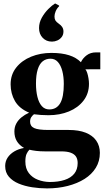

<svg xmlns="http://www.w3.org/2000/svg" viewBox="-20 -829 596 1094"><path d="M248 244.5Q205.5 244.5 163.2 238Q121 231.5 86.2 217Q51.5 202.5 30.5 178Q9.5 153.5 9.5 117Q9.5 90.5 23.2 69.5Q37 48.5 61.2 34Q85.5 19.5 117 14Q89.5 -2 75.8 -25Q62 -48 62 -80Q62 -105 72.8 -125Q83.5 -145 102.5 -160.5Q121.5 -176 146 -187Q90 -210.5 65.2 -253.2Q40.5 -296 40.5 -348.5Q40.5 -404 72.5 -444.2Q104.5 -484.5 157.2 -506Q210 -527.5 272.5 -527.5Q332.5 -527.5 373.8 -514.2Q415 -501 441 -474.5Q452 -498 474 -514.2Q496 -530.5 526.5 -530.5H551.5V-434.5L466.5 -434Q472.5 -427.5 477 -413.5Q481.5 -399.5 484.2 -382.8Q487 -366 487 -351.5Q487 -296 456 -255.8Q425 -215.5 372.8 -194Q320.5 -172.5 256 -172.5Q235.5 -172.5 212.5 -174Q189.5 -175.5 173.5 -178Q164 -170.5 157.8 -160.8Q151.5 -151 151.5 -135.5Q151.5 -110 174.8 -99.2Q198 -88.5 256 -88.5H371Q429 -88.5 468.5 -72.8Q508 -57 528.5 -27.5Q549 2 549 42Q549 89.5 526 127Q503 164.5 461.8 190.5Q420.5 216.5 365.8 230.5Q311 244.5 248 244.5ZM263.5 208Q312.5 208 348.2 196.2Q384 184.5 403.2 160.5Q422.5 136.5 422.5 100Q422.5 78 413.2 63.5Q404 49 383.2 41.2Q362.5 33.5 328 33.5H234.5Q208 33.5 185.8 30.8Q163.5 28 147.5 24Q138 33.5 131.2 48.5Q124.5 63.5 124.5 91.5Q124.5 131.5 144.2 157.2Q164 183 195.8 195.2Q227.5 207.5 263.5 208ZM261 -205.5Q302 -205.5 322.8 -240.5Q343.5 -275.5 343.5 -350.5Q343.5 -392 335 -424.5Q326.5 -457 309.8 -475.8Q293 -494.5 268 -494.5Q241.5 -494.5 223 -479.5Q204.5 -464.5 194.8 -433Q185 -401.5 185 -353Q185 -310.5 193.2 -277Q201.5 -243.5 218.2 -224.5Q235 -205.5 261 -205.5ZM274.5 -592Q244 -592 223.2 -613.5Q202.5 -635 202.5 -669Q202.5 -700.5 218.5 -728.8Q234.5 -757 256 -778.2Q277.5 -799.5 293.5 -809H295L316.5 -797.5L317 -793.5Q304 -781 297.2 -764.8Q290.5 -748.5 290.5 -735.5Q290.5 -721.5 295.5 -712.8Q300.5 -704 315.5 -693.5Q327 -686 334.2 -675.2Q341.5 -664.5 341.5 -649.5Q341.5 -631 331.5 -618Q321.5 -605 306.8 -598.5Q292 -592 277.5 -592Z"/></svg>

Font: Merriweather 120pt
Style: Bold
Weight: 700
Designer: Eben Sorkin
Foundry: Eben Sorkin
Version: Version 2.100